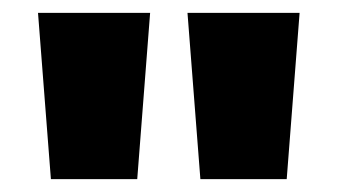

<svg xmlns="http://www.w3.org/2000/svg" viewBox="-20 -734 524 298"><path d="M213 -714 193 -456H59L39 -714ZM445 -714 425 -456H291L271 -714Z"/></svg>

Font: Noto Sans Lao UI ExtCond Blk
Style: Regular
Weight: 900
Width: 2
Designer: Monotype Design Team
Foundry: Monotype Imaging Inc.
Version: Version 2.000; ttfautohint (v1.8.4.7-5d5b)